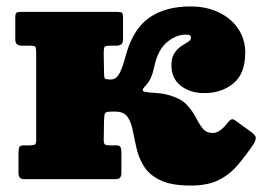

<svg xmlns="http://www.w3.org/2000/svg" viewBox="-20 -557 815 597"><path d="M768.5 -109Q743 -71.5 717.8 -42.2Q692.5 -13 658.5 3.5Q624.5 20 573.5 20Q513 20 478.8 3.5Q444.5 -13 428 -39.2Q411.5 -65.5 404.8 -95Q398 -124.5 393 -150.8Q388 -177 376.5 -193.5Q365 -210 338.5 -210H326.5Q310 -210 307 -205.2Q304 -200.5 303.5 -184L302.5 -122Q302.5 -110.5 306.5 -107.8Q310.5 -105 322.5 -105H342Q352.5 -105 355 -99Q357.5 -93 357.5 -82V-19.5Q357.5 0 341 0H54Q37.5 0 37.5 -19.5V-82Q37.5 -93 40 -99Q42.5 -105 53 -105H72.5Q84.5 -105 88.5 -107.8Q92.5 -110.5 92.5 -122V-391.5Q92.5 -409 89.5 -412Q86.5 -415 69 -415H48.5Q39 -415 33.2 -419Q27.5 -423 27.5 -436V-503Q27.5 -514.5 31 -517.2Q34.5 -520 45.5 -520H344.5Q356 -520 359.2 -517.2Q362.5 -514.5 362.5 -503V-436Q362.5 -423 356.8 -419Q351 -415 341.5 -415H327Q309.5 -415 306 -412Q302.5 -409 302.5 -391L303.5 -329Q304 -319.5 305 -314.8Q306 -310 322 -310H326Q342 -310 352 -329.8Q362 -349.5 370 -381Q392.5 -465.5 443 -501.2Q493.5 -537 572 -537Q622.5 -537 661 -518.2Q699.5 -499.5 721 -467Q742.5 -434.5 742.5 -393.5Q742.5 -327.5 705.5 -297.5Q668.5 -267.5 616 -267.5Q571 -267.5 542 -290.5Q513 -313.5 513 -353Q513 -377.5 522.2 -391.5Q531.5 -405.5 543.5 -413.5Q555.5 -421.5 564.8 -427Q574 -432.5 574 -440Q574 -449.5 558.5 -449.5Q527.5 -449.5 499.2 -425.8Q471 -402 460 -351Q456 -331.5 449.5 -316.2Q443 -301 429 -286.5Q418 -274.5 430 -271.8Q442 -269 465.8 -267.8Q489.5 -266.5 512.5 -259Q545.5 -248.5 562.5 -229.5Q579.5 -210.5 589.5 -190.8Q599.5 -171 610.5 -157.2Q621.5 -143.5 642 -143.5Q652 -143.5 663.5 -151Q675 -158.5 688 -175.5Q692.5 -181.5 698 -185Q703.5 -188.5 711.5 -182.5L762.5 -145.5Q777.5 -134.5 775 -124.5Q772.5 -114.5 768.5 -109Z"/></svg>

Font: Besley* Fatface
Style: Regular
Weight: 900
Designer: Owen Earl
Foundry: indestructible type*
Version: Version 3.000; ttfautohint (v1.8.3)